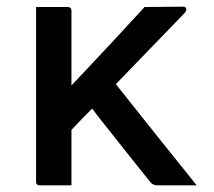

<svg xmlns="http://www.w3.org/2000/svg" viewBox="-20 -555 640 575"><path d="M194 0H99Q88 0 88 -11V-534H183Q188 -534 191 -531Q194 -528 194 -523V-299Q249 -357 304 -416Q359 -475 413 -534L529 -535Q538 -535 538 -526Q538 -524 536.5 -521Q535 -518 529 -512Q477 -458 426.5 -406Q376 -354 327 -303Q388 -226 447.5 -151.5Q507 -77 569 0H451Q437 0 430 -10Q425 -16 409.5 -35.5Q394 -55 372 -82.5Q350 -110 327.5 -138.5Q305 -167 285.5 -191.5Q266 -216 256 -230Q240 -214 224.5 -198Q209 -182 194 -166Z"/></svg>

Font: Recursive Sn Lnr St Med
Style: Regular
Weight: 500
Version: Version 1.085;hotconv 1.1.0;makeotfexe 2.6.0; ttfautohint (v